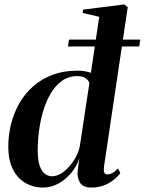

<svg xmlns="http://www.w3.org/2000/svg" viewBox="-20 -837 654 868"><path d="M450 -83Q448 -65.5 451.2 -57Q454.5 -48.5 465 -48.5Q476 -48.5 488.2 -55Q500.5 -61.5 513.5 -75.5L524 -54.5Q512 -38 492.5 -22.8Q473 -7.5 448 1.8Q423 11 393 11Q354 11 340.5 -13.2Q327 -37.5 331.5 -68.5L338.5 -121.5Q328 -87.5 303.5 -57.2Q279 -27 245.5 -8Q212 11 173 11Q131.5 11 96 -9Q60.5 -29 39 -70.2Q17.5 -111.5 17.5 -175Q17.5 -227 30.2 -277Q43 -327 67.8 -370.5Q92.5 -414 130.2 -447Q168 -480 217.8 -498.8Q267.5 -517.5 330 -517.5Q347.5 -517.5 363.8 -514.8Q380 -512 391 -508L428.5 -761L353.5 -778.5L356 -793.5L542 -817L557.5 -804.5ZM384 -460.5Q382 -472 368 -482.5Q354 -493 330.5 -493Q290.5 -493 260.5 -471.8Q230.5 -450.5 209.5 -415Q188.5 -379.5 175.5 -336Q162.5 -292.5 156.5 -246.2Q150.5 -200 150.5 -157.5Q150.5 -112.5 159.8 -86.8Q169 -61 183.8 -50.5Q198.5 -40 215.5 -40Q240 -40 265.8 -59Q291.5 -78 312 -108.8Q332.5 -139.5 340.5 -174ZM292 -658H614L609.5 -627H287Z"/></svg>

Font: Merriweather 144pt SemiBold
Style: Italic
Weight: 600
Italic angle: -7.8°
Version: Version 2.101